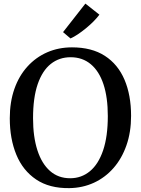

<svg xmlns="http://www.w3.org/2000/svg" viewBox="-20 -1008 763 1040"><path d="M355.5 11Q247.5 12.5 175.8 -35.8Q104 -84 68.5 -170Q33 -256 33 -367.5Q33 -455.5 58 -526.5Q83 -597.5 128.8 -647.8Q174.5 -698 236 -724.8Q297.5 -751.5 370 -751.5Q477 -751.5 548 -705.5Q619 -659.5 654.5 -576Q690 -492.5 690 -380Q690 -292.5 665 -221Q640 -149.5 595 -98Q550 -46.5 488.8 -18.2Q427.5 10 355.5 11ZM360 -42.5Q421 -42.5 467 -80.5Q513 -118.5 538.5 -193.5Q564 -268.5 564 -379.5Q564 -480.5 540.5 -551.5Q517 -622.5 471.8 -660.2Q426.5 -698 362.5 -698Q301 -698 255.2 -661.8Q209.5 -625.5 184.2 -552.2Q159 -479 159 -367.5Q159 -267.5 182.5 -194.5Q206 -121.5 250.8 -82Q295.5 -42.5 360 -42.5ZM361.5 -800 321.5 -834 442.5 -988.5 518.5 -928.5Q505 -910.5 485.8 -891.2Q466.5 -872 444.8 -854.2Q423 -836.5 401.8 -822.2Q380.5 -808 362.5 -800Z"/></svg>

Font: Merriweather Light 18pt Medium
Style: Regular
Weight: 500
Version: Version 2.100